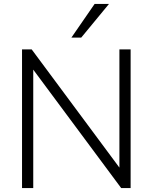

<svg xmlns="http://www.w3.org/2000/svg" viewBox="-20 -956 776 976"><path d="M92 0V-705H141L587 -104V-705H644V0H596L149 -602V0ZM343 -765 461 -936H534L393 -765Z"/></svg>

Font: Nunito Sans Light
Style: Regular
Weight: 300
Designer: Vernon Adams
Foundry: Vernon Adams
Version: Version 3.101; ttfautohint (v1.8.4.7-5d5b);gftools[0.9.27]